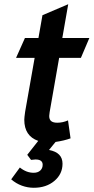

<svg xmlns="http://www.w3.org/2000/svg" viewBox="-20 -665 443 909"><path d="M215 -134Q213 -120 213 -116Q213 -99 222.5 -91.5Q232 -84 251 -84Q277 -84 302 -95L314 -10Q284 1 243 7L212 45Q276 57 276 110Q276 159 237.5 191.5Q199 224 140 224Q111 224 83.5 214Q56 204 33 184L74 128Q105 153 139 153Q159 153 170.5 142.5Q182 132 182 115Q182 90 148 90Q143 90 127 92L109 68L161 2Q95 -21 95 -98Q95 -108 99 -136L144 -391H56L98 -485H162L181 -593L303 -645L275 -485H403L363 -391H260Z"/></svg>

Font: Niramit SemiBold
Style: Italic
Weight: 600
Italic angle: -10°
Designer: Katatrad Aksorn Co.,Ltd.
Foundry: Cadson Demak Co.,Ltd.
Version: Version 1.001; ttfautohint (v1.6)